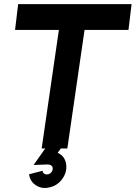

<svg xmlns="http://www.w3.org/2000/svg" viewBox="-20 -720 670 931"><path d="M618 -700 603 -575H390L306.5 0H182L265.5 -575H53L68 -700ZM222.5 188Q185 198 155.2 179.2Q125.5 160.5 121 125L186.5 108Q187 117.5 195 122.5Q203 127.5 213.5 125Q223.5 122.5 230 113.8Q236.5 105 235.5 95Q234.5 85.5 226.8 81.2Q219 77 208.5 77.5L143 80L230.5 -44.5L283.5 -11.5L259.5 21Q296 37 301 78.5Q305.5 114 282.8 146.5Q260 179 222.5 188Z"/></svg>

Font: Urbanist
Style: Bold Italic
Weight: 700
Italic angle: -8°
Designer: Corey Hu
Foundry: Corey Hu
Version: Version 1.330; ttfautohint (v1.8.4.7-5d5b)